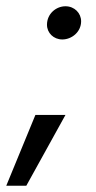

<svg xmlns="http://www.w3.org/2000/svg" viewBox="-76 -470 307 613"><path d="M123 -344C153 -344 183 -368 183 -402C183 -428 162 -450 133 -450C103 -450 74 -426 74 -391C74 -365 95 -344 123 -344ZM-56 123H8L133 -103H37Z"/></svg>

Font: Fixel Display 20240404
Style: Italic
Weight: 400
Italic angle: -10°
Designer: AlfaBravo + MacPaw
Foundry: Kyrylo Tkachov, Marchela Mozhyna, Serhii Makarenko, Maria Weinstein, Zakhar Kryvoshyya
Version: Version 1.211;Glyphs 3.2 (3225)